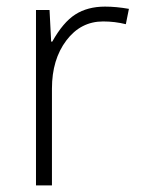

<svg xmlns="http://www.w3.org/2000/svg" viewBox="-20 -561 429 581"><path d="M297.9 -541Q331.5 -541 370.1 -534.2L360.8 -487.8Q327.6 -496.1 292 -496.1Q224.1 -496.1 180.7 -438.5Q137.2 -380.9 137.2 -293V0H88.9V-530.8H129.9L134.8 -435.1H138.2Q170.9 -493.7 208 -517.3Q245.1 -541 297.9 -541Z"/></svg>

Font: CAA NEO Sans Light
Style: Regular
Weight: 300
Version: Version 1.10